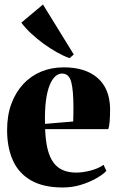

<svg xmlns="http://www.w3.org/2000/svg" viewBox="-20 -819 519 851"><path d="M258.5 12Q173 12 118.2 -19Q63.5 -50 37.5 -107.2Q11.5 -164.5 11.5 -242.5Q11.5 -307.5 30.2 -358.5Q49 -409.5 82.8 -446Q116.5 -482.5 162.2 -501.5Q208 -520.5 263 -520.5Q358.5 -520.5 412.5 -473.5Q466.5 -426.5 468 -337Q468 -303 466 -280.2Q464 -257.5 460 -246.5H180Q182 -194 191.2 -157.2Q200.5 -120.5 217.5 -97.8Q234.5 -75 259.8 -64.5Q285 -54 318.5 -54Q347 -54 382.2 -63.2Q417.5 -72.5 439 -88.5L451.5 -61.5Q437.5 -46.5 407.8 -29.2Q378 -12 339.2 0Q300.5 12 258.5 12ZM179.5 -270 304.5 -280.5Q305 -297 305.2 -311.8Q305.5 -326.5 305.5 -343Q305.5 -418 295.8 -455.5Q286 -493 254.5 -493Q239 -493 225 -480.5Q211 -468 200 -441.2Q189 -414.5 183.5 -372.2Q178 -330 179.5 -270ZM287.5 -561.5Q261 -571 231.8 -587.5Q202.5 -604 173.2 -625.2Q144 -646.5 118.5 -670.2Q93 -694 74.5 -718.5L170.5 -799L307 -577.5L288.5 -561.5Z"/></svg>

Font: Merriweather 144pt ExtraBold
Style: Regular
Weight: 800
Version: Version 2.100